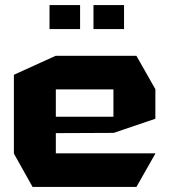

<svg xmlns="http://www.w3.org/2000/svg" viewBox="-20 -740 672 760"><path d="M109 0 35 -132V-133H595V-132L520 0ZM35 -133V-444L200 -519H201V-133ZM201 -213V-278H429V-214ZM201 -386V-519H520L595 -387V-386ZM429 -214V-386H595V-270L430 -214ZM350 -625V-720H471V-625ZM176 -625V-720H297V-625Z"/></svg>

Font: Foldit
Style: Bold
Weight: 700
Version: Version 1.003